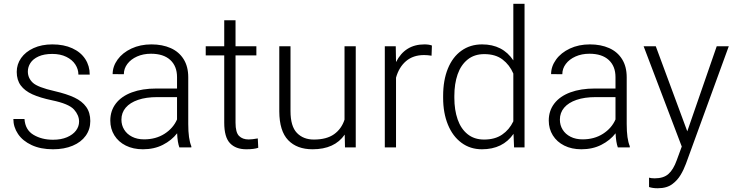

<svg xmlns="http://www.w3.org/2000/svg" viewBox="-20 -770 3842 1003"><path d="M366.7 -197.8Q339.4 -228 251.5 -246.1Q189 -259.3 149.2 -277.3Q109.4 -295.4 88.4 -323.7Q67.4 -352.1 67.4 -394.5Q67.4 -434.1 90.3 -466.8Q113.3 -499.5 155.5 -518.8Q197.8 -538.1 253.4 -538.1Q313.5 -538.1 357.7 -517.8Q401.9 -497.6 425.3 -461.7Q448.7 -425.8 448.7 -380.4H389.6Q389.6 -408.2 373.5 -433.1Q357.4 -458 326.4 -473.1Q295.4 -488.3 253.4 -488.3Q210 -488.3 181.2 -475.1Q152.3 -461.9 138.9 -440.9Q125.5 -419.9 125.5 -396.5Q125.5 -362.3 151.4 -337.9Q176.8 -314 265.6 -293.9Q328.6 -279.3 368.9 -260.3Q409.2 -241.2 430.4 -211.4Q451.7 -181.6 451.7 -137.7Q451.7 -94.2 427.7 -60.8Q403.8 -27.3 359.6 -8.8Q315.4 9.8 256.8 9.8Q192.4 9.8 145.5 -12Q98.6 -33.7 74.2 -70.1Q49.8 -106.4 49.8 -148.4H107.9Q111.8 -91.3 155 -65.7Q198.2 -40 256.8 -40Q299.3 -40 330.1 -53.2Q360.8 -66.4 377 -87.9Q393.1 -109.4 393.1 -134.8Q393.1 -168 366.7 -197.8Z M917 0Q907.2 -26.4 905.3 -73.7Q876.5 -36.6 830.8 -13.4Q785.2 9.8 726.6 9.8Q675.8 9.8 637.2 -9.5Q598.6 -28.8 577.4 -63Q556.2 -97.2 556.2 -140.1Q556.2 -191.4 585.2 -229.2Q614.3 -267.1 668.7 -287.4Q723.1 -307.6 796.9 -307.6H904.8V-367.2Q904.8 -424.3 869.4 -456.8Q834 -489.3 768.6 -489.3Q728.5 -489.3 696 -474.9Q663.6 -460.4 645.3 -436Q627 -411.6 627 -382.3L568.4 -382.8Q568.4 -422.9 594.2 -458.7Q620.1 -494.6 666.5 -516.4Q712.9 -538.1 771 -538.1Q828.1 -538.1 871.6 -518.8Q915 -499.5 939.2 -460.9Q963.4 -422.4 963.4 -366.2V-122.1Q963.4 -43.9 979.5 -6.3V0ZM904.8 -146V-262.7H801.8Q743.2 -262.7 701.2 -248.3Q659.2 -233.9 636.7 -207.5Q614.3 -181.2 614.3 -145Q614.3 -116.2 628.7 -92.8Q643.1 -69.3 669.9 -55.7Q696.8 -42 732.9 -42Q793.9 -42 839.4 -71Q884.8 -100.1 904.8 -146Z M1329.1 2Q1307.1 9.8 1266.6 9.8Q1211.4 9.8 1181.4 -22Q1151.4 -53.7 1151.4 -128.9V-480.5H1054.7V-528.3H1151.4V-664.1H1210.4V-528.3H1319.3V-480.5H1210.4V-128.9Q1210.4 -78.1 1228.8 -59.8Q1247.1 -41.5 1278.8 -41.5Q1296.9 -41.5 1326.7 -46.9Z M1782.2 0 1780.8 -66.9Q1728 9.8 1612.8 9.8Q1531.2 9.8 1485.4 -37.8Q1439.5 -85.4 1439 -188V-528.3H1497.6V-189.5Q1497.6 -110.4 1531 -75.7Q1564.5 -41 1619.6 -41Q1686 -41 1725.1 -68.8Q1764.2 -96.7 1779.8 -145V-528.3H1838.4V0Z M2048.8 -364.3V0H1990.2V-528.3H2047.4L2048.8 -445.8Q2095.7 -538.1 2197.3 -538.1Q2220.7 -538.1 2236.3 -532.2L2234.4 -479Q2213.4 -482.4 2195.3 -482.4Q2138.2 -482.4 2101.1 -450.7Q2064 -418.9 2048.8 -364.3Z M2665.5 0 2662.6 -70.8Q2606.9 9.8 2497.6 9.8Q2436.5 9.8 2390.6 -24.2Q2344.7 -58.1 2319.8 -119.1Q2294.9 -180.2 2294.9 -258.8V-269Q2294.9 -350.6 2319.6 -411.4Q2344.2 -472.2 2390.4 -505.1Q2436.5 -538.1 2498.5 -538.1Q2606 -538.1 2661.6 -454.6V-750H2720.2V0ZM2353.5 -258.8Q2353.5 -195.8 2370.6 -146.5Q2387.7 -97.2 2422.6 -69.1Q2457.5 -41 2508.8 -41Q2565.4 -41 2603 -66.7Q2640.6 -92.3 2661.6 -136.2V-385.7Q2642.1 -431.2 2605.2 -459.2Q2568.4 -487.3 2509.8 -487.3Q2458 -487.3 2422.9 -459Q2387.7 -430.7 2370.6 -381.6Q2353.5 -332.5 2353.5 -269Z M3207.5 0Q3197.8 -26.4 3195.8 -73.7Q3167 -36.6 3121.3 -13.4Q3075.7 9.8 3017.1 9.8Q2966.3 9.8 2927.7 -9.5Q2889.2 -28.8 2867.9 -63Q2846.7 -97.2 2846.7 -140.1Q2846.7 -191.4 2875.7 -229.2Q2904.8 -267.1 2959.2 -287.4Q3013.7 -307.6 3087.4 -307.6H3195.3V-367.2Q3195.3 -424.3 3159.9 -456.8Q3124.5 -489.3 3059.1 -489.3Q3019 -489.3 2986.6 -474.9Q2954.1 -460.4 2935.8 -436Q2917.5 -411.6 2917.5 -382.3L2858.9 -382.8Q2858.9 -422.9 2884.8 -458.7Q2910.6 -494.6 2957 -516.4Q3003.4 -538.1 3061.5 -538.1Q3118.7 -538.1 3162.1 -518.8Q3205.6 -499.5 3229.7 -460.9Q3253.9 -422.4 3253.9 -366.2V-122.1Q3253.9 -43.9 3270 -6.3V0ZM3195.3 -146V-262.7H3092.3Q3033.7 -262.7 2991.7 -248.3Q2949.7 -233.9 2927.2 -207.5Q2904.8 -181.2 2904.8 -145Q2904.8 -116.2 2919.2 -92.8Q2933.6 -69.3 2960.4 -55.7Q2987.3 -42 3023.4 -42Q3084.5 -42 3129.9 -71Q3175.3 -100.1 3195.3 -146Z M3370.6 207V158.2Q3382.3 161.6 3400.4 161.6Q3446.3 161.6 3471.9 138.9Q3497.6 116.2 3515.1 67.4L3541.5 -4.4L3342.3 -528.3H3405.8L3570.3 -84L3724.1 -528.3H3787.1L3563.5 85Q3551.8 116.7 3535.4 144Q3519 171.4 3493.2 190.9Q3464.4 213.4 3415.5 213.4Q3389.2 213.4 3370.6 207Z"/></svg>

Font: Mardoto Light
Style: Regular
Weight: 400
Designer: Christian Robertson, Vahan Hovhannisyan
Foundry: Google
Version: Version 1.000